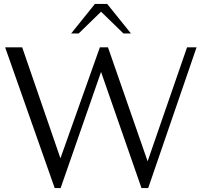

<svg xmlns="http://www.w3.org/2000/svg" viewBox="-20 -939 1018 969"><path d="M6 -700H92L285 -140L484 -700H525L725 -125L924 -700H972L728 10H694L490 -576L286 10H256ZM459 -919H521L641 -770H603L490 -880L377 -770H339Z"/></svg>

Font: Fahkwang Light
Style: Regular
Weight: 300
Version: Version 1.000; ttfautohint (v1.6)